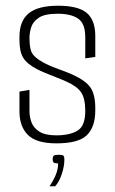

<svg xmlns="http://www.w3.org/2000/svg" viewBox="-20 -495 402 671"><path d="M177 6Q107 6 77.5 -23.5Q48 -53 48 -106V-175L83 -181V-107Q83 -86 90.5 -66.5Q98 -47 118.5 -34.5Q139 -22 177 -22Q224 -22 251 -38.5Q278 -55 278 -107Q278 -150 264 -171.5Q250 -193 212 -210Q204 -214 182 -222.5Q160 -231 138.5 -240Q117 -249 110 -253Q75 -271 61.5 -292.5Q48 -314 48 -355V-366Q48 -422 80.5 -448.5Q113 -475 183 -475Q253 -475 283 -450Q313 -425 313 -369V-296L278 -291V-365Q278 -413 253 -430Q228 -447 182 -447Q136 -447 115.5 -433Q95 -419 89 -399.5Q83 -380 83 -363Q83 -324 92.5 -308.5Q102 -293 129 -278Q150 -266 182 -254.5Q214 -243 234 -234Q280 -213 296.5 -188.5Q313 -164 313 -117V-109Q313 -52 284 -23Q255 6 177 6ZM153 156Q166 137 174.5 117Q183 97 183 76Q170 76 167 72.5Q164 69 164 63Q164 55 166.5 50.5Q169 46 186 46Q200 46 202.5 50Q205 54 205 62Q205 86 196 113Q187 140 173 156Z"/></svg>

Font: Smooch Sans Light
Style: Regular
Weight: 300
Designer: Robert E. Leuschke
Foundry: Robert E. Leuschke
Version: Version 1.010; ttfautohint (v1.8.3)